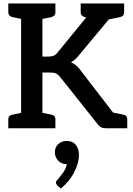

<svg xmlns="http://www.w3.org/2000/svg" viewBox="-20 -741 766 1109"><path d="M102 0V-721H225V-414H258Q277 -414 289.5 -419Q302 -424 311 -436L522 -694Q534 -709 547 -715Q560 -721 579 -721H685L432 -417Q422 -405 411.5 -396Q401 -387 390 -381Q405 -375 417.5 -365Q430 -355 442 -339L703 0H595Q575 0 563.5 -6Q552 -12 543 -25L326 -298Q314 -312 303 -317Q292 -322 268 -322H225V0ZM588 -624 535 -676V-721H671L611 -629ZM615 0 564 -105 629 -92ZM28 0V-52Q28 -64 34.5 -70.5Q41 -77 53 -79L116 -92L129 0ZM200 0 212 -92 276 -79Q287 -77 293.5 -70.5Q300 -64 300 -52V0ZM129 -721 116 -629 53 -642Q41 -645 34.5 -651.5Q28 -658 28 -670V-721ZM300 -721V-670Q300 -658 293.5 -651.5Q287 -645 276 -642L212 -629L200 -721ZM615 0 627 -92 691 -79Q703 -77 709 -70.5Q715 -64 715 -52V0ZM697 -721V-670Q697 -658 691 -651.5Q685 -645 673 -642L609 -629L597 -721ZM546 -721 534 -629 470 -642Q459 -645 452.5 -651.5Q446 -658 446 -670V-721ZM331 348 311 330Q308 326 305.5 322Q303 318 303 313Q303 305 312 297Q324 284 342.5 259Q361 234 366 207Q365 207 363.5 207Q362 207 361 207Q333 206 315 186Q297 166 297 137Q297 110 316.5 91.5Q336 73 365 73Q400 73 418 96Q436 119 436 153Q436 202 407.5 256Q379 310 331 348Z"/></svg>

Font: Aleo SemiBold
Style: Regular
Weight: 600
Designer: Alessio Laiso
Foundry: Alessio Laiso
Version: Version 2.001;gftools[0.9.29]